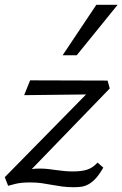

<svg xmlns="http://www.w3.org/2000/svg" viewBox="-21 -772 512 803"><path d="M288 11Q261 11 238.5 8Q216 5 195 1Q174 -3 153 -6Q132 -9 105 -9Q67 -9 43.5 -3Q20 3 13 5L-1 -31L339 -377L80 -374L105 -436L429 -435L438 -402L112 -65Q128 -67 145 -67Q164 -67 181 -65Q198 -63 215.5 -60.5Q233 -58 250 -56.5Q267 -55 284 -55Q320 -55 343.5 -62.5Q367 -70 387 -92L411 -71Q395 -43 380 -26.5Q365 -10 349.5 -1.5Q334 7 319 9Q304 11 288 11ZM241 -541 382 -752H471L300 -541Z"/></svg>

Font: Isabella Sans
Style: Italic
Weight: 400
Italic angle: -12°
Designer: Christian Thalmann (Catharsis Fonts), Cristiano Sobral
Foundry: The Isabella Sans Project Authors
Version: Version 2.026; ttfautohint (v1.8.4.7-5d5b-dirty)